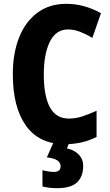

<svg xmlns="http://www.w3.org/2000/svg" viewBox="-20 -744 577 1004"><path d="M336 -590Q272 -590 240.5 -525.5Q209 -461 209 -355Q209 -242 241 -183Q273 -124 340 -124Q376 -124 411 -135.5Q446 -147 485 -165V-28Q411 10 320 10Q185 10 116 -86.5Q47 -183 47 -356Q47 -464 79.5 -547Q112 -630 175 -677Q238 -724 327 -724Q374 -724 419.5 -711.5Q465 -699 508 -675L463 -546Q431 -565 399.5 -577.5Q368 -590 336 -590ZM415 124Q415 179 383 209.5Q351 240 279 240Q236 240 202 231V146Q217 150 233.5 152.5Q250 155 262 155Q278 155 287.5 148Q297 141 297 125Q297 107 280 95Q263 83 225 79L260 0H343L330 32Q368 40 391.5 64Q415 88 415 124Z"/></svg>

Font: Noto Sans Gujarati UI Condensed ExtraBold
Style: Regular
Weight: 800
Width: 3
Designer: Jelle Bosma - Monotype Design Team, Universal Thirst
Foundry: Monotype Imaging Inc.
Version: Version 2.106; ttfautohint (v1.8.4.7-5d5b)